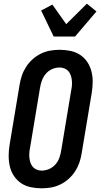

<svg xmlns="http://www.w3.org/2000/svg" viewBox="-20 -1013 543 1041"><path d="M206 8Q176 8 147 2Q118 -4 95 -19.5Q72 -35 56 -58.5Q40 -82 33.5 -110Q27 -138 27 -167.5Q27 -197 32 -228L86 -552Q90 -578 98.5 -603Q107 -628 121.5 -650.5Q136 -673 156.5 -691.5Q177 -710 201.5 -722Q226 -734 252 -738.5Q278 -743 303 -743Q333 -743 362 -737Q391 -731 414.5 -715.5Q438 -700 453.5 -676.5Q469 -653 476 -625Q483 -597 482.5 -567.5Q482 -538 477 -507L423 -183Q419 -157 410.5 -132Q402 -107 387.5 -84.5Q373 -62 352.5 -43.5Q332 -25 307.5 -13Q283 -1 257 3.5Q231 8 206 8ZM206 -88Q226 -88 246 -96.5Q266 -105 280.5 -121.5Q295 -138 302 -158Q309 -178 312 -198L366 -523Q369 -537 370 -551Q371 -565 369.5 -578.5Q368 -592 363.5 -605Q359 -618 350.5 -627.5Q342 -637 329.5 -642Q317 -647 303 -647Q283 -647 263 -638.5Q243 -630 229 -613.5Q215 -597 207.5 -577Q200 -557 197 -537L143 -212Q140 -198 139 -184Q138 -170 139.5 -156.5Q141 -143 145.5 -130Q150 -117 158.5 -107.5Q167 -98 179.5 -93Q192 -88 206 -88ZM271 -815 203 -956 264 -988 339 -882 451 -993 503 -951 387 -815Z"/></svg>

Font: Iosevka
Style: Bold Italic
Weight: 700
Italic angle: -9°
Monospace: yes
Designer: Belleve Invis
Foundry: Belleve Invis
Version: Version 32.5.0; ttfautohint (v1.8.4)